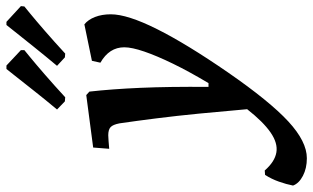

<svg xmlns="http://www.w3.org/2000/svg" viewBox="-324 -546 996 611"><g transform="rotate(-90 174.5 -241.0)"><path d="M286 -447 402 -471Q417 -459 425.5 -437Q434 -415 434 -387Q434 -334 387 -240Q340 -146 249 -14Q157 119 93 178Q29 237 -24 237Q-56 237 -80 224.5Q-104 212 -111 193Q-107 172 -98.5 148Q-90 124 -77 104L-63 103Q-35 135 -5.5 140Q24 145 58 121.5Q92 98 132 47Q125 -34 118 -105.5Q111 -177 103 -240.5Q95 -304 87 -359Q83 -380 75 -387.5Q67 -395 49 -395Q44 -395 30.5 -394Q17 -393 6 -392L10 -443L177 -465L188 -455Q196 -384 200 -292.5Q204 -201 203 -76H215Q252 -138 277 -189.5Q302 -241 315.5 -280.5Q329 -320 329 -344Q329 -392 280 -420ZM320 -662Q320 -662 298 -644Q276 -626 242 -596.5Q208 -567 170 -532L157 -533L131 -558Q162 -595 191.5 -632.5Q221 -670 240.5 -694.5Q260 -719 260 -719H271L320 -673ZM459 -662Q459 -662 437 -644Q415 -626 381 -596.5Q347 -567 309 -532L297 -533L270 -558Q301 -595 331 -632.5Q361 -670 380.5 -694.5Q400 -719 400 -719H410L460 -673Z"/></g></svg>

Font: Alegreya SemiBold
Style: Italic
Weight: 600
Italic angle: -7°
Designer: Juan Pablo del Peral
Foundry: Huerta Tipografica
Version: Version 2.009